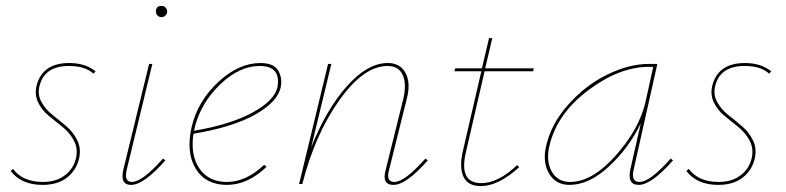

<svg xmlns="http://www.w3.org/2000/svg" viewBox="-20 -622 2656 649"><path d="M124 3Q52 3 16 -44L24 -51Q57 -7 125 -7Q170 -7 199.5 -29.5Q229 -52 237 -88Q244 -120 230 -146.5Q216 -173 192.5 -192Q169 -211 145.5 -230Q122 -249 109 -275.5Q96 -302 104 -334Q124 -409 214 -409Q268 -409 303 -381L296 -373Q268 -399 213 -399Q131 -399 114 -333Q106 -304 119.5 -278.5Q133 -253 157 -234Q181 -215 204.5 -195Q228 -175 241.5 -147Q255 -119 247 -85Q237 -45 205.5 -21Q174 3 124 3Z M507 -583Q507 -602 526 -602Q534 -602 539.5 -596.5Q545 -591 545 -583Q545 -576 539.5 -570Q534 -564 526 -564Q518 -564 512.5 -569.5Q507 -575 507 -583ZM423 3Q385 3 397 -49L484 -406H495L408 -47Q399 -7 426 -7Q461 -7 531 -86L539 -80Q466 3 423 3Z M860 -409Q905 -409 920 -384Q935 -359 929 -328Q919 -278 843 -235Q767 -192 634 -170Q623 -98 654 -52.5Q685 -7 747 -7Q812 -7 873 -65L881 -58Q817 3 747 3Q675 3 641.5 -52Q608 -107 628 -194Q649 -281 718 -345Q787 -409 860 -409ZM918 -328Q930 -399 858 -399Q789 -399 724.5 -337Q660 -275 639 -194L636 -180Q759 -201 833.5 -241.5Q908 -282 918 -328Z M1418 -86 1426 -80Q1353 3 1310 3Q1269 3 1284 -49L1343 -287Q1355 -337 1341.5 -368Q1328 -399 1290 -399Q1209 -399 1126.5 -282.5Q1044 -166 1002 0H991L1089 -406H1100L1032 -124Q1082 -251 1152 -330Q1222 -409 1291 -409Q1333 -409 1351 -375Q1369 -341 1355 -288L1295 -47Q1284 -7 1313 -7Q1348 -7 1418 -86Z M1618 -381 1555 -108Q1530 -3 1607 -3Q1664 -3 1728 -64L1735 -57Q1665 7 1605 7Q1562 7 1547 -24Q1532 -55 1544 -109L1607 -381H1516L1519 -391H1609L1633 -493H1644L1620 -391H1784L1782 -381Z M2247 -86 2255 -80Q2182 3 2139 3Q2099 3 2111 -51L2146 -205Q2106 -122 2038.5 -59.5Q1971 3 1905 3Q1859 3 1836.5 -34.5Q1814 -72 1825 -124Q1841 -201 1900 -267.5Q1959 -334 2033 -370Q2107 -406 2174 -406H2202L2122 -49Q2112 -7 2142 -7Q2177 -7 2247 -86ZM1907 -7Q1982 -7 2061.5 -96.5Q2141 -186 2162 -278L2188 -396H2173Q2073 -396 1966.5 -315.5Q1860 -235 1836 -124Q1826 -74 1846 -40.5Q1866 -7 1907 -7Z M2408 3Q2336 3 2300 -44L2308 -51Q2341 -7 2409 -7Q2454 -7 2483.5 -29.5Q2513 -52 2521 -88Q2528 -120 2514 -146.5Q2500 -173 2476.5 -192Q2453 -211 2429.5 -230Q2406 -249 2393 -275.5Q2380 -302 2388 -334Q2408 -409 2498 -409Q2552 -409 2587 -381L2580 -373Q2552 -399 2497 -399Q2415 -399 2398 -333Q2390 -304 2403.5 -278.5Q2417 -253 2441 -234Q2465 -215 2488.5 -195Q2512 -175 2525.5 -147Q2539 -119 2531 -85Q2521 -45 2489.5 -21Q2458 3 2408 3Z"/></svg>

Font: EauTestInfant Hairline
Style: Italic
Weight: 250
Italic angle: -12°
Designer: Christian Thalmann (Catharsis Fonts)
Version: Version 0.001;PS 000.001;hotconv 1.0.88;makeotf.lib2.5.64775